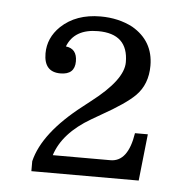

<svg xmlns="http://www.w3.org/2000/svg" viewBox="-37 -760 434 442"><g transform="rotate(5 180.0 -538.5)"><path d="M50.8 -354V-377Q66.9 -443.8 155.8 -512.7L173.8 -526.9Q245.6 -582 245.6 -622.6Q245.6 -688.5 175.8 -688.5Q121.1 -688.5 105 -647Q130.9 -644 130.9 -614.7Q130.9 -584 97.7 -584Q59.6 -584 59.6 -627Q59.6 -663.1 87.4 -689.9Q122.1 -722.7 178.7 -722.7Q220.2 -722.7 252.9 -705.6Q302.7 -676.8 302.7 -619.6Q302.7 -576.7 275.9 -549.8Q254.4 -528.3 198.7 -497.1L177.7 -484.9Q113.3 -447.3 96.7 -395H230Q270.5 -395 280.8 -461.9H310.5L298.8 -354Z"/></g></svg>

Font: I.Ming
Style: Regular
Weight: 400
Designer: Ichiten Fonts Project
Version: Version 5.10 Mar 24, 2018